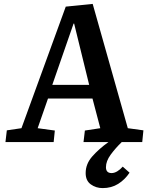

<svg xmlns="http://www.w3.org/2000/svg" viewBox="-20 -728 756 984"><path d="M506 236Q472 236 445.5 217Q419 198 419 159Q419 112 453 73.5Q487 35 536 0H408L415 -59L494 -71L454 -223H226L173 -71L261 -59L255 0H8L15 -60L90 -71L317 -694L455 -708L635 -71L715 -60L709 0H604Q571 32 547 65Q523 98 523 129Q523 159 552 159Q566 159 581 150Q596 141 609 126L644 157Q620 193 585.5 214.5Q551 236 506 236ZM248 -293H437L360 -607H357Z"/></svg>

Font: Literata 12pt SemiBold
Style: Italic
Weight: 600
Italic angle: -2°
Designer: Latin by Veronika Burian and Jose Scaglione. Greek by Irene Vlachou. Cyrillic by Vera Evstafieva
Foundry: TypeTogether
Version: Version 3.002